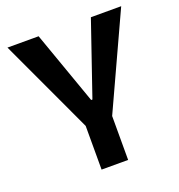

<svg xmlns="http://www.w3.org/2000/svg" viewBox="-122 -761 803 863"><g transform="rotate(-20 280.0 -330.0)"><path d="M218 0V-209L8 -660H157L281 -310H287L407 -660H552L345 -210V0Z"/></g></svg>

Font: Bricolage Grotesque SemiCondensed SemiBold
Style: Regular
Weight: 600
Width: 4
Designer: Mathieu Triay
Foundry: Atelier Triay
Version: Version 1.001;gftools[0.9.33.dev8+g029e19f]